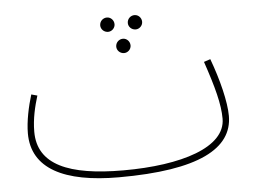

<svg xmlns="http://www.w3.org/2000/svg" viewBox="-46 -627 960 707"><g transform="rotate(-5 434.5 -274.0)"><path d="M373 -516C387 -516 399 -528 399 -542C399 -557 387 -569 373 -569C358 -569 346 -557 346 -542C346 -528 358 -516 373 -516ZM475 -516C489 -516 501 -528 501 -542C501 -557 489 -569 475 -569C460 -569 448 -557 448 -542C448 -528 460 -516 475 -516ZM425 -433C439 -433 451 -445 451 -459C451 -474 439 -486 425 -486C410 -486 398 -474 398 -459C398 -445 410 -433 425 -433ZM366 21C663 21 789 -49 789 -169C789 -221 768 -305 739 -383L715 -375C748 -278 765 -214 765 -161C765 -55 600 -3 385 -3C183 -3 70 -51 70 -173C70 -221 81 -266 93 -305L71 -311C58 -269 46 -214 46 -169C46 -39 163 21 366 21Z"/></g></svg>

Font: Noto Sans Arabic SemCond Thin
Style: Regular
Weight: 100
Width: 4
Designer: Monotype Design Team, Nadine Chahine, Nizar Qandah and Khaled Hosny
Foundry: Monotype Imaging Inc.
Version: Version 2.012